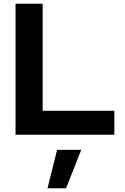

<svg xmlns="http://www.w3.org/2000/svg" viewBox="-20 -720 668 1026"><path d="M63 0V-700H208V-128H591V0ZM234 286 285 81H414L333 286Z"/></svg>

Font: Red Hat Display
Style: Bold
Weight: 700
Designer: Pentagram, MCKL
Foundry: Pentagram, MCKL
Version: Version 1.023; ttfautohint (v1.8.3)